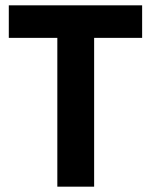

<svg xmlns="http://www.w3.org/2000/svg" viewBox="-20 -700 566 720"><path d="M195 -558V0H333V-558H513V-680H13V-558Z"/></svg>

Font: Online Auction - Bold
Style: Bold
Weight: 500
Designer: Mohamed Mostafa, the designer of Online Auction
Foundry: Kief Type Foundry
Version: ""